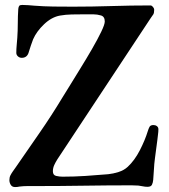

<svg xmlns="http://www.w3.org/2000/svg" viewBox="-20 -752 685 777"><path d="M621 -229Q621 -219 619.5 -208.5Q618 -198 617 -187Q615 -168 612 -149Q609 -130 607 -111Q604 -89 603 -67.5Q602 -46 600 -24Q599 -13 595 -4.5Q591 4 577 4Q567 4 558 2Q549 0 540 -1Q533 -1 526.5 -1.5Q520 -2 513 -2Q416 -2 318.5 -0.5Q221 1 123 1Q107 1 91 1Q75 1 59 3Q55 4 50.5 4.5Q46 5 41 5Q29 5 23.5 -4Q18 -13 18 -23Q18 -34 22 -42Q26 -50 32 -58.5Q38 -67 43 -74Q92 -145 140.5 -215Q189 -285 233 -358Q242 -372 261.5 -404Q281 -436 305.5 -475.5Q330 -515 352.5 -554Q375 -593 389.5 -623Q404 -653 404 -665Q404 -685 388.5 -689.5Q373 -694 358 -694H317Q294 -694 270 -693.5Q246 -693 223 -689Q189 -683 158.5 -654Q128 -625 114 -593Q109 -580 105 -568Q101 -556 97 -543Q91 -518 68 -518Q59 -518 52.5 -524Q46 -530 46 -538Q46 -554 47.5 -569Q49 -584 50 -599Q52 -628 52 -657.5Q52 -687 54 -716Q55 -725 58 -728.5Q61 -732 70 -732Q83 -732 95 -731Q107 -730 119 -729Q157 -726 196.5 -725.5Q236 -725 275 -725Q353 -725 431.5 -727.5Q510 -730 589 -730Q594 -730 599 -724Q604 -718 604 -713Q604 -700 600.5 -694Q597 -688 590 -679L212 -107Q205 -96 199.5 -84Q194 -72 194 -59Q194 -43 207.5 -40Q221 -37 233 -37Q280 -37 326 -40Q372 -43 418 -47Q438 -49 460 -56Q482 -63 497 -77Q525 -103 546 -144Q567 -185 578 -221Q581 -231 585 -238.5Q589 -246 601 -246Q609 -246 615 -241.5Q621 -237 621 -229Z"/></svg>

Font: Kaisei HarunoUmi
Style: Bold
Weight: 700
Designer: Font-Kai, 金井和夫
Foundry: KAZUO KANAI
Version: Version 5.003